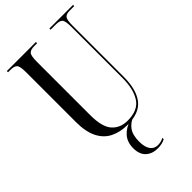

<svg xmlns="http://www.w3.org/2000/svg" viewBox="-280 -804 1126 1126"><g transform="rotate(-45 283.0 -240.5)"><path d="M295 10Q235 10 189 -12.5Q143 -35 117.5 -85Q92 -135 92 -216V-630Q92 -679 80 -691.5Q68 -704 37 -704H17V-714H258V-704H235Q204 -704 192 -691Q180 -678 180 -627V-186Q180 -87 216 -47Q252 -7 313 -7Q399 -7 433.5 -60.5Q468 -114 468 -206V-629Q468 -679 456.5 -691.5Q445 -704 413 -704H370V-714H566V-704H528Q500 -704 489 -691Q478 -678 478 -627V-206Q478 -100 435.5 -45Q393 10 295 10ZM323 233Q277 233 249 207Q221 181 221 130Q221 80 249 48Q277 16 329 0H352Q318 12 295.5 41.5Q273 71 273 127Q273 173 290 196.5Q307 220 337 220Q347 220 359.5 217.5Q372 215 385 208V219Q359 233 323 233Z"/></g></svg>

Font: Noto Serif Display ExtraCondensed
Style: Regular
Weight: 400
Width: 2
Designer: Monotype Design Team
Foundry: Monotype Imaging Inc.
Version: Version 2.009